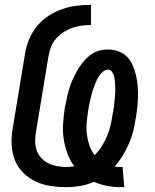

<svg xmlns="http://www.w3.org/2000/svg" viewBox="-20 -763 640 791"><path d="M476 8Q447 8 419.5 2.5Q392 -3 367 -14Q340 -2 311 3Q282 8 254 8Q220 8 187.5 3Q155 -2 126.5 -15.5Q98 -29 75.5 -51.5Q53 -74 41.5 -103Q30 -132 28 -165Q26 -198 32 -232L84 -547Q89 -576 101.5 -604.5Q114 -633 134 -657Q154 -681 181 -698.5Q208 -716 237.5 -726Q267 -736 296.5 -739.5Q326 -743 355 -743V-660Q336 -660 316.5 -657.5Q297 -655 278.5 -648.5Q260 -642 242.5 -631Q225 -620 211.5 -604.5Q198 -589 190.5 -570.5Q183 -552 180 -533L128 -218Q125 -199 125 -179.5Q125 -160 131.5 -142.5Q138 -125 150.5 -111.5Q163 -98 179.5 -90Q196 -82 215 -78.5Q234 -75 254 -75Q262 -75 269.5 -76Q277 -77 286 -78Q268 -102 257.5 -131Q247 -160 242.5 -190.5Q238 -221 240 -253.5Q242 -286 247 -318Q251 -338 255 -357Q259 -376 264.5 -395.5Q270 -415 278.5 -433.5Q287 -452 297 -470Q307 -488 320 -504.5Q333 -521 349 -534Q365 -547 385 -553Q405 -559 424 -559Q447 -559 468 -551.5Q489 -544 503.5 -529Q518 -514 526.5 -494.5Q535 -475 540 -454Q545 -433 547 -410.5Q549 -388 548.5 -365.5Q548 -343 545.5 -320Q543 -297 539 -274Q535 -248 528.5 -222Q522 -196 511 -171Q500 -146 485.5 -122Q471 -98 452 -77Q458 -76 464 -75.5Q470 -75 476 -75H485L492 8ZM370 -124Q387 -141 399.5 -161Q412 -181 421 -202Q430 -223 435 -244.5Q440 -266 443 -288Q445 -298 447 -308.5Q449 -319 450 -329Q451 -339 452 -349.5Q453 -360 454 -370Q455 -380 455 -390.5Q455 -401 454.5 -411Q454 -421 453 -431Q452 -441 449.5 -450Q447 -459 441 -467.5Q435 -476 425 -476Q413 -476 402.5 -466.5Q392 -457 385.5 -446Q379 -435 374.5 -423.5Q370 -412 365.5 -400Q361 -388 358 -376Q355 -364 352 -352.5Q349 -341 347 -329Q345 -317 343 -305Q339 -281 337 -256.5Q335 -232 338 -208.5Q341 -185 348.5 -163.5Q356 -142 370 -124Z"/></svg>

Font: Iosevka SmBd Ex Obl
Style: Regular
Weight: 600
Width: 7
Italic angle: -9°
Monospace: yes
Designer: Belleve Invis
Foundry: Belleve Invis
Version: Version 32.5.0; ttfautohint (v1.8.4)